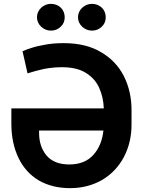

<svg xmlns="http://www.w3.org/2000/svg" viewBox="-20 -964 742 997"><path d="M503 -694Q582 -649 623 -569Q664 -488 663 -387V-322Q664 -226 623 -148Q583 -73 511 -30Q436 13 344 13Q250 13 180 -28Q112 -69 76 -144Q39 -221 39 -322V-401H519Q517 -459 495 -508Q473 -557 425 -586Q379 -615 301 -615Q256 -615 208 -606Q163 -596 123 -583L97 -698Q116 -707 146 -716Q173 -725 220 -733Q261 -740 310 -740Q426 -740 503 -694ZM183 -273Q183 -203 222 -156Q262 -110 340 -110Q421 -110 466 -161Q509 -210 517 -286H183ZM194 -825Q172 -846 172 -874Q172 -903 194 -924Q216 -944 245 -944Q274 -944 296 -924Q316 -904 316 -874Q316 -845 296 -826Q275 -805 245 -805Q216 -805 194 -825ZM407 -825Q385 -846 385 -874Q385 -903 407 -924Q429 -944 458 -944Q487 -944 509 -924Q529 -904 529 -874Q529 -845 509 -826Q488 -805 458 -805Q429 -805 407 -825Z"/></svg>

Font: Sinter Bold
Style: Regular
Weight: 700
Foundry: Adobe & rsms
Version: Version 1.000